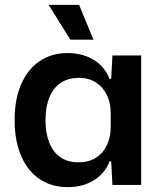

<svg xmlns="http://www.w3.org/2000/svg" viewBox="-20 -760 667 789"><path d="M258 9Q209 9 169 -9.5Q129 -28 100 -63.5Q71 -99 55.5 -150.5Q40 -202 40 -266Q40 -353 67.5 -415Q95 -477 144 -509.5Q193 -542 258 -542Q300 -542 334.5 -529Q369 -516 393.5 -492Q418 -468 430 -436H437L442 -532H560V0H442L437 -97H430Q413 -49 367 -20Q321 9 258 9ZM302 -93Q346 -93 375.5 -112.5Q405 -132 420 -165Q435 -198 435 -238V-295Q435 -336 419.5 -369Q404 -402 374.5 -421Q345 -440 305 -440Q260 -440 229.5 -419.5Q199 -399 183 -360Q167 -321 167 -266Q167 -213 182.5 -174Q198 -135 228 -114Q258 -93 302 -93ZM269 -597 180 -740H305L364 -597Z"/></svg>

Font: Mona Sans ExtraLight SemiBold
Style: Regular
Weight: 600
Version: Version 2.000